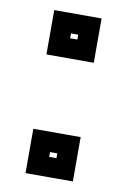

<svg xmlns="http://www.w3.org/2000/svg" viewBox="-68 -583 415 627"><g transform="rotate(10 139.5 -270.0)"><path d="M61 -393.5V-540.5H218V-393.5ZM128 -459H152V-475H128ZM61 0V-147H218V0ZM128 -65.5H152V-81.5H128Z"/></g></svg>

Font: Tourney Thin
Style: Bold
Weight: 700
Version: Version 1.015